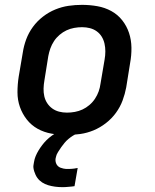

<svg xmlns="http://www.w3.org/2000/svg" viewBox="-20 -548 640 791"><path d="M255 8Q223 8 192 2.5Q161 -3 135 -17.5Q109 -32 90.5 -55.5Q72 -79 62 -107.5Q52 -136 52 -168Q52 -200 57 -232L74 -332Q78 -359 88 -386Q98 -413 115.5 -437Q133 -461 157 -479.5Q181 -498 208 -509Q235 -520 262.5 -524Q290 -528 318 -528Q350 -528 381 -522.5Q412 -517 438.5 -502.5Q465 -488 483.5 -464.5Q502 -441 511.5 -412.5Q521 -384 521.5 -352Q522 -320 516 -288L500 -188Q495 -161 485 -134Q475 -107 457.5 -83Q440 -59 416 -40.5Q392 -22 365.5 -11Q339 0 311 4Q283 8 255 8ZM256 -84Q272 -84 288.5 -87Q305 -90 320 -97Q335 -104 348.5 -115.5Q362 -127 371.5 -141.5Q381 -156 386.5 -171.5Q392 -187 394 -203L411 -303Q414 -320 414 -336.5Q414 -353 410.5 -368.5Q407 -384 399 -397Q391 -410 378.5 -419Q366 -428 350.5 -432Q335 -436 318 -436Q302 -436 285.5 -433Q269 -430 254 -423Q239 -416 225.5 -404.5Q212 -393 202.5 -378.5Q193 -364 187.5 -348.5Q182 -333 179 -317L163 -217Q160 -200 159.5 -183.5Q159 -167 162.5 -151.5Q166 -136 174.5 -123Q183 -110 195.5 -101Q208 -92 223.5 -88Q239 -84 256 -84ZM236 223Q221 223 206.5 221Q192 219 178.5 215Q165 211 153.5 203.5Q142 196 134 185Q126 174 121 158Q116 142 118 132L120 120Q122 107 127 95Q132 83 139 71.5Q146 60 154 49.5Q162 39 171.5 29.5Q181 20 194 10.5Q207 1 214 -3L224 -8H301L300 0Q290 5 280.5 11Q271 17 262 24.5Q253 32 246 40.5Q239 49 232.5 58Q226 67 219 78.5Q212 90 211 97L209 105Q208 111 209 117Q210 123 212.5 128Q215 133 219.5 137Q224 141 229.5 143Q235 145 241.5 146.5Q248 148 252 148H257Q261 148 266 148Q271 148 275.5 147.5Q280 147 285.5 146.5Q291 146 294 145L300 144L287 219Q281 220 275.5 220.5Q270 221 264.5 221.5Q259 222 252.5 222.5Q246 223 242 223Z"/></svg>

Font: Iosevka Aile Semibold Oblique
Style: Regular
Weight: 600
Italic angle: -9°
Designer: Belleve Invis
Foundry: Belleve Invis
Version: Version 31.1.0; ttfautohint (v1.8.4)